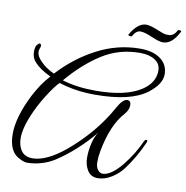

<svg xmlns="http://www.w3.org/2000/svg" viewBox="-96 -942 1060 1097"><g transform="rotate(10 434.0 -393.0)"><path d="M775 -765Q753 -765 711 -783Q664 -804 639 -804Q614 -804 596 -771Q594 -764 578 -769Q573 -771 573 -773Q615 -848 665 -848Q688 -848 730 -830.5Q772 -813 783.5 -812.5Q795 -812 799 -812Q830 -812 847 -847Q848 -850 853 -850Q866 -850 868 -845Q829 -765 775 -765ZM632 -405Q654 -405 654 -379Q654 -351 631 -325Q560 -247 531 -90Q525 -57 525 -27.5Q525 2 537.5 18Q550 34 566 34Q614 34 678 -44Q735 -117 765 -186Q773 -202 781 -200Q789 -198 782 -182Q741 -91 689 -22Q662 15 622 39.5Q582 64 542.5 64Q503 64 483 32.5Q463 1 463 -42Q463 -85 473.5 -127Q484 -169 501 -192Q400 -71 286 2Q226 39 153 46Q146 47 129.5 47Q113 47 90 35Q21 6 21 -102Q21 -198 88 -332Q127 -408 176 -461Q112 -491 82 -525Q59 -549 59 -584Q59 -619 73 -629Q83 -642 91 -632Q95 -624 90 -612Q85 -600 85 -589Q85 -565 110 -539Q143 -503 193 -481Q288 -584 406.5 -645.5Q525 -707 655 -707Q730 -707 773.5 -674.5Q817 -642 817 -586Q817 -530 746 -475Q652 -403 445 -403Q330 -403 235 -434Q211 -412 169 -346Q127 -280 98.5 -209Q70 -138 70 -86Q70 -75 71 -66Q83 17 155 17Q236 17 343 -71Q493 -197 577 -351Q607 -405 632 -405ZM778 -601Q778 -640 745 -661.5Q712 -683 658 -683Q537 -683 439 -621Q341 -559 250 -452Q334 -426 443 -426Q621 -426 710 -486Q778 -532 778 -601Z"/></g></svg>

Font: Great Vibes
Style: Regular
Weight: 400
Designer: Robert E. Leuschke
Foundry: Robert E. Leuschke
Version: Version 1.001